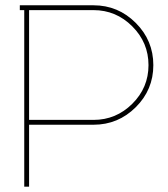

<svg xmlns="http://www.w3.org/2000/svg" viewBox="-20 -699 629 719"><path d="M330.1 -250Q414.6 -250 475.3 -310.3Q536.1 -370.6 536.1 -455.1Q536.1 -539.6 475.3 -600.3Q414.6 -661.1 330.1 -661.1H88.9V-250ZM88.9 -231.9V0H70.8V-661.1H54.2V-679.2H330.1Q422.4 -679.2 488.3 -613.3Q554.2 -547.4 554.2 -455.1Q554.2 -362.8 488.3 -297.4Q422.4 -231.9 330.1 -231.9Z"/></svg>

Font: Rawengulk
Style: Light
Weight: 300
Version: Version 0.92